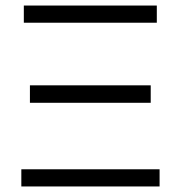

<svg xmlns="http://www.w3.org/2000/svg" viewBox="-20 -673 652 693"><path d="M66 -653H546V-591H66ZM524 -302H88V-365H524ZM556 0H57V-62H556Z"/></svg>

Font: Ysabeau SC
Style: Regular
Weight: 400
Designer: Christian Thalmann (Catharsis Fonts)
Version: Version 0.003